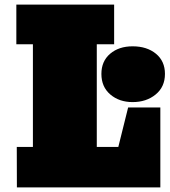

<svg xmlns="http://www.w3.org/2000/svg" viewBox="-20 -812 735 832"><path d="M399.4 -175.3H492.7L535.2 -346.2H674.8V0H53.2L52.7 -175.3H122.6V-620.1H50.8V-792H474.6V-620.1H399.4ZM554.7 -369.6Q496.6 -369.6 458 -402.6Q419.4 -435.5 419.4 -491.7Q419.4 -546.9 457.3 -579.1Q495.1 -611.3 554.7 -611.3Q616.7 -611.3 655.8 -579.1Q694.8 -546.9 694.8 -491.7Q694.8 -435.5 654.5 -402.6Q614.3 -369.6 554.7 -369.6Z"/></svg>

Font: Bevan
Style: Regular
Weight: 400
Foundry: vernon adams
Version: Version 1.000